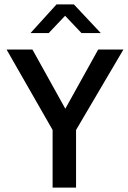

<svg xmlns="http://www.w3.org/2000/svg" viewBox="-20 -856 584 876"><path d="M128 -630 278 -360 428 -630H543L327 -263V0H220V-263L10 -630ZM238 -836H317L440 -705H352L277 -784L202 -705H119Z"/></svg>

Font: Mukta Vaani Medium
Style: Regular
Weight: 500
Designer: Noopur Datye, Girish Dalvi, Yashodeep Gholap, Pallavi Karambelkar
Foundry: Ek Type
Version: Version 2.538;PS 1.000;hotconv 16.6.51;makeotf.lib2.5.65220;